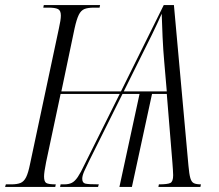

<svg xmlns="http://www.w3.org/2000/svg" viewBox="-41 -734 861 754"><path d="M-21 0 -18 -10H3Q26 -10 39.5 -15.5Q53 -21 61.5 -38Q70 -55 77 -90L190 -621Q198 -656 198 -673Q198 -693 186.5 -698.5Q175 -704 150 -704H129L131 -714H352L350 -704H328Q304 -704 290.5 -698.5Q277 -693 268.5 -676Q260 -659 252 -623L200 -375H434L602 -714H642L699 -84Q702 -50 706.5 -34.5Q711 -19 720.5 -14.5Q730 -10 748 -10L746 0H581L583 -10Q617 -10 628 -15.5Q639 -21 639 -46Q639 -57 638 -68Q637 -79 636 -96L614 -365H556L477 0H428L507 -365H440L309 -102Q298 -80 290 -62Q282 -44 282 -32Q282 -16 294 -13Q306 -10 347 -10L344 0H195L197 -10H211Q229 -10 241 -16Q253 -22 264.5 -39Q276 -56 291 -88L429 -365H197L140 -97Q132 -57 132 -41Q132 -21 140.5 -15.5Q149 -10 178 -10L176 0ZM445 -375H614L604 -491Q600 -535 597.5 -588Q595 -641 594 -680Q580 -648 555.5 -597.5Q531 -547 508 -502Z"/></svg>

Font: Noto Serif Display ExtraCondensed Light
Style: Italic
Weight: 300
Width: 2
Italic angle: -12°
Designer: Monotype Design Team
Foundry: Monotype Imaging Inc.
Version: Version 2.009